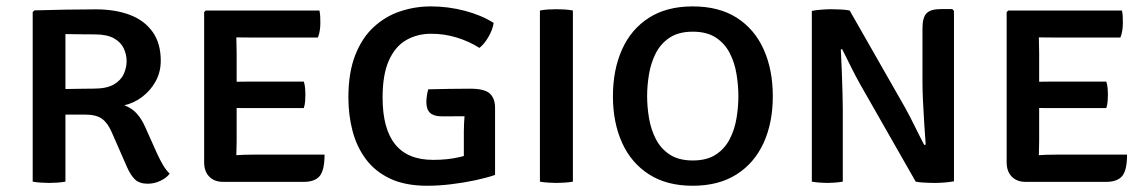

<svg xmlns="http://www.w3.org/2000/svg" viewBox="-20 -579 3656 612"><path d="M492.4 -385.8Q492.4 -349.5 476.3 -320.1Q460.3 -290.8 433.8 -270.6Q407.4 -250.5 376.3 -243.4Q401.4 -233.8 416.5 -216.5Q431.7 -199.3 442.8 -174.2L480.4 -90.2Q489.4 -70.4 499.4 -53.3Q509.5 -36.2 520.9 -25.5Q510.6 -11.7 491.1 -2.5Q471.6 6.6 450.8 6.6Q424.7 6.6 410.5 -6.8Q396.4 -20.1 384.7 -46.8L335.9 -158.1Q323.5 -187.1 305.1 -200.4Q286.7 -213.8 249.9 -213.8H143.9V-294.5Q165.9 -294.8 191.4 -295.3Q216.9 -295.8 240.1 -296.1Q263.3 -296.5 278.6 -296.5Q320.2 -296.5 342.9 -309.8Q365.6 -323.2 374.6 -343.4Q383.6 -363.6 383.6 -384Q383.6 -404.9 374.5 -424.6Q365.5 -444.3 343.3 -456.8Q321.1 -469.4 281.6 -469.4Q261.1 -469.4 235.8 -469.7Q210.6 -470 188.6 -470.4V0Q176.3 2.2 162.3 3.1Q148.3 4.1 136.5 4.1Q125.4 4.1 110.6 3.1Q95.8 2.2 84.2 0V-540.5L89.4 -545.9Q142.2 -547.4 189.6 -548.3Q237.1 -549.2 285.6 -549.2Q347.2 -549.2 393.9 -531.6Q440.5 -513.9 466.4 -477.4Q492.4 -441 492.4 -385.8Z M630.7 -540.4 635.9 -545.5H733.3V-461Q733.3 -449.2 733.8 -436.6Q734.3 -424 734.3 -408.2V-129.3Q734.3 -116.6 733.8 -105.4Q733.3 -94.2 733.3 -84.2V0.7H691.3Q663.3 0.7 647 -16Q630.7 -32.7 630.7 -61.8ZM948.3 -319Q951.7 -309.1 952.6 -297.1Q953.5 -285.2 953.5 -277.1Q953.5 -267.9 952.6 -256.1Q951.7 -244.3 948.3 -234.5H791Q780.4 -234.5 763.6 -234.5Q746.7 -234.5 728.9 -234.8Q711.1 -235 697.6 -235.5V-317.7Q711.1 -318.2 728.9 -318.4Q746.7 -318.5 763.6 -318.8Q780.4 -319 791 -319ZM998.3 -545.5Q1000.5 -534.3 1000.8 -523.8Q1001.1 -513.3 1001.1 -504.1Q1001.1 -495.1 999.5 -483.1Q997.9 -471.1 993.3 -459.4H791Q780.4 -459.4 763.6 -459.5Q746.7 -459.6 728.9 -459.9Q711.1 -460.3 697.6 -460.8V-545.5ZM1014.5 -86.2Q1014.5 -36.9 999.2 -18.1Q983.8 0.7 947.9 0.7H699V-82.2Q716.4 -83.2 730.3 -84.2Q744.2 -85.2 758.8 -85.7Q773.5 -86.2 793.9 -86.2Z M1553.6 -505.9Q1549.9 -483.1 1536.5 -460.6Q1523.1 -438 1508.2 -426.3Q1474.3 -447.7 1435.3 -459.5Q1396.3 -471.4 1354.4 -471.4Q1309.6 -471.4 1274.6 -451.1Q1239.5 -430.9 1219.5 -386.1Q1199.5 -341.2 1199.5 -268.2Q1199.5 -168.7 1239.5 -119Q1279.5 -69.4 1360.4 -69.4Q1407.9 -69.4 1445.1 -78.3Q1482.3 -87.3 1504.4 -94.8L1558 -21.4Q1531.2 -12.2 1494.8 -4.4Q1458.5 3.4 1418.7 8.2Q1378.9 13.1 1341.6 13.1Q1271.6 13.1 1223.4 -9.7Q1175.2 -32.5 1145.9 -72.1Q1116.6 -111.7 1103.6 -162.1Q1090.5 -212.6 1090.5 -268.1Q1090.5 -347.5 1112.2 -403Q1133.9 -458.6 1171.3 -492.9Q1208.6 -527.2 1255.7 -542.9Q1302.8 -558.6 1353.8 -558.6Q1408.3 -558.6 1461.6 -544.6Q1514.9 -530.6 1553.6 -505.9ZM1458.5 -158.9Q1458.5 -184.7 1461.3 -217.1Q1464 -249.6 1471.5 -269.8L1558 -233.6V-21.4L1458.5 -19.4ZM1345.1 -294.3Q1378.5 -295.1 1411.4 -295.7Q1444.3 -296.3 1478.6 -296.3Q1524.8 -296.3 1541.4 -280.7Q1558 -265.2 1558 -235.3V-210.5Q1517.4 -208.6 1471.3 -208.4Q1425.1 -208.2 1387.5 -208.2Q1363 -208.2 1351 -219.2Q1339 -230.1 1339 -254Q1339 -262.6 1340.8 -274.7Q1342.5 -286.7 1345.1 -294.3Z M1701 -545.5Q1712.3 -547.9 1727.6 -548.8Q1742.9 -549.6 1754 -549.6Q1765.8 -549.6 1779.8 -548.8Q1793.8 -547.9 1806.1 -545.5V0Q1793.8 2.2 1779.8 3.1Q1765.8 4.1 1754 4.1Q1742.9 4.1 1727.6 3.1Q1712.3 2.2 1701 0Z M2042.7 -272.2Q2042.7 -238.3 2048.7 -202.6Q2054.7 -166.8 2070.3 -136.2Q2085.9 -105.5 2114.5 -86.5Q2143.1 -67.5 2188.3 -67.5Q2233.5 -67.5 2262.1 -86.5Q2290.7 -105.5 2306.3 -136.2Q2321.9 -166.8 2327.7 -202.6Q2333.6 -238.3 2333.6 -272.2Q2333.6 -306.4 2327.7 -342.5Q2321.9 -378.5 2306.3 -409.3Q2290.7 -440 2262.1 -459Q2233.5 -478 2188.3 -478Q2143.1 -478 2114.5 -459Q2085.9 -440 2070.3 -409.3Q2054.7 -378.5 2048.7 -342.5Q2042.7 -306.4 2042.7 -272.2ZM1933.7 -272.2Q1933.7 -356.6 1962.7 -421.2Q1991.6 -485.8 2048.3 -522.2Q2104.9 -558.6 2188.1 -558.6Q2272 -558.6 2328.7 -522.3Q2385.3 -486 2414.3 -421.4Q2443.3 -356.8 2443.3 -272.2Q2443.3 -187.7 2414 -123.5Q2384.6 -59.2 2327.8 -23.1Q2270.9 13.1 2188.1 13.1Q2104.9 13.1 2048.3 -23.5Q1991.6 -60 1962.7 -124.4Q1933.7 -188.7 1933.7 -272.2Z M2567.7 -544.3Q2580.4 -546.9 2598.3 -548.2Q2616.1 -549.6 2627.9 -549.6Q2640.8 -549.6 2658.6 -548.8Q2676.3 -548.1 2688.3 -545.5L2667.8 -423.2L2660.1 -421.5Q2661.8 -391 2663.2 -353.3Q2664.5 -315.6 2665.5 -282.1Q2666.4 -248.5 2666.4 -229.9V0Q2653 2.2 2640.5 3.1Q2627.9 4.1 2617.3 4.1Q2607.1 4.1 2593.8 3.1Q2580.4 2.2 2567.7 0ZM2722.1 -309.8Q2715.7 -321 2707.9 -335.8Q2700.1 -350.6 2692.2 -366.4Q2684.4 -382.1 2677.1 -397Q2669.7 -411.8 2663.8 -423.2L2626.4 -465.6L2688.3 -545.5L2865.4 -235.2Q2871.8 -224 2879.7 -208.5Q2887.6 -193.1 2896 -176.2Q2904.4 -159.4 2912.2 -143.8Q2920.1 -128.1 2926 -116.7L2964.1 -76.3L2898.8 0ZM3020.8 -544.2V-1.1Q3007.4 1.5 2989.9 2.8Q2972.4 4.1 2960.4 4.1Q2952 4.1 2940.6 3.7Q2929.3 3.4 2918.1 2.6Q2906.9 1.7 2898.8 0L2923 -116.7L2930.7 -118Q2928.7 -144.9 2926.2 -182.3Q2923.8 -219.7 2922.1 -255.4Q2920.4 -291.1 2920.4 -312.7V-488.9Q2920.4 -523.9 2933.6 -536.9Q2946.7 -550 2978.7 -550H3015.4Z M3188.7 -540.4 3193.9 -545.5H3291.3V-461Q3291.3 -449.2 3291.8 -436.6Q3292.3 -424 3292.3 -408.2V-129.3Q3292.3 -116.6 3291.8 -105.4Q3291.3 -94.2 3291.3 -84.2V0.7H3249.3Q3221.3 0.7 3205 -16Q3188.7 -32.7 3188.7 -61.8ZM3506.3 -319Q3509.7 -309.1 3510.6 -297.1Q3511.5 -285.2 3511.5 -277.1Q3511.5 -267.9 3510.6 -256.1Q3509.7 -244.3 3506.3 -234.5H3349Q3338.4 -234.5 3321.6 -234.5Q3304.7 -234.5 3286.9 -234.8Q3269.1 -235 3255.6 -235.5V-317.7Q3269.1 -318.2 3286.9 -318.4Q3304.7 -318.5 3321.6 -318.8Q3338.4 -319 3349 -319ZM3556.3 -545.5Q3558.5 -534.3 3558.8 -523.8Q3559.1 -513.3 3559.1 -504.1Q3559.1 -495.1 3557.5 -483.1Q3555.9 -471.1 3551.3 -459.4H3349Q3338.4 -459.4 3321.6 -459.5Q3304.7 -459.6 3286.9 -459.9Q3269.1 -460.3 3255.6 -460.8V-545.5ZM3572.5 -86.2Q3572.5 -36.9 3557.2 -18.1Q3541.8 0.7 3505.9 0.7H3257V-82.2Q3274.4 -83.2 3288.3 -84.2Q3302.2 -85.2 3316.8 -85.7Q3331.5 -86.2 3351.9 -86.2Z"/></svg>

Font: Signika SC
Style: Regular
Weight: 300
Designer: Anna Giedryś
Foundry: Anna Giedryś
Version: Version 2.000